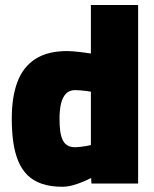

<svg xmlns="http://www.w3.org/2000/svg" viewBox="-20 -714 601 747"><path d="M222.5 12.6Q176.9 12.6 143.4 1.2Q109.8 -10.1 87.3 -32.2Q64.8 -54.3 51.3 -86.6Q37.8 -118.9 31.8 -160.3Q25.8 -201.8 25.8 -252Q25.8 -337.9 48.2 -396.3Q70.6 -454.7 118.3 -485Q165.9 -515.3 240.6 -515.3Q257.8 -515.3 285.9 -512.2Q314 -509.1 333.6 -505.7V-694.5H517.4V0H335.7L334.6 -21.6Q321.3 -14.6 302 -6.5Q282.7 1.6 262.1 7.1Q241.5 12.6 222.5 12.6ZM273.1 -141.2Q280.7 -141.2 292.3 -142.6Q303.9 -144 315.4 -145.8Q327 -147.7 333.6 -149.6V-357.2Q326.1 -358.7 315.1 -360.1Q304.2 -361.5 293.1 -362.4Q282.1 -363.4 272.1 -363.4Q250.5 -363.4 237.2 -350Q223.9 -336.7 217.7 -312.1Q211.6 -287.5 211.6 -252Q211.6 -225.6 214.2 -205Q216.9 -184.4 223.6 -170Q230.3 -155.5 242.2 -148.4Q254.1 -141.2 273.1 -141.2Z"/></svg>

Font: Titillium Web SemiBold
Style: Regular
Weight: 600
Designer: Mohamed Gaber, Accademia di Belle Arti di Urbino
Foundry: Kief Type Foundry, Accademia di Belle Arti di Urbino
Version: Version 3.000; ttfautohint (v1.8.4)